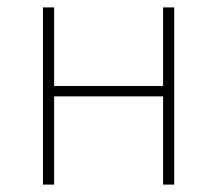

<svg xmlns="http://www.w3.org/2000/svg" viewBox="-20 -498 586 518"><path d="M96 0V-478H126V-266H420V-478H450V0H420V-238H126V0Z"/></svg>

Font: SourceSans3VF
Style: Regular
Weight: 200
Designer: Paul D. Hunt
Foundry: Adobe
Version: Version 3.052;hotconv 1.1.0;makeotfexe 2.6.0